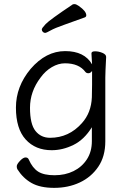

<svg xmlns="http://www.w3.org/2000/svg" viewBox="-20 -733 620 928"><path d="M493 -457Q489 -381 489 -358V-50Q489 23 455 73Q421 123 365.5 149Q310 175 242 175Q174 175 132.5 151.5Q91 128 64 85Q61 80 61 70.5Q61 61 76.5 44.5Q92 28 103.5 28Q115 28 119 38Q137 79 164.5 96.5Q192 114 243.5 114Q295 114 335.5 94Q376 74 400 37Q424 0 424 -51V-118Q387 -58 335 -32.5Q283 -7 230 -7Q151 -7 104 -59Q57 -111 57 -213Q57 -315 128 -400Q202 -486 295 -486Q388 -486 425 -422L422 -475Q422 -485 439.5 -485Q457 -485 475 -477.5Q493 -470 493 -458ZM425 -390Q417 -379 407.5 -379Q398 -379 393 -385Q362 -427 294 -427Q262 -427 230.5 -408.5Q199 -390 176 -358Q125 -291 125 -212Q125 -133 151.5 -100Q178 -67 222 -67Q313 -67 376 -138Q421 -188 424 -263Q425 -290 425 -324ZM390 -649Q341 -631 292.5 -614Q244 -597 224 -585.5Q204 -574 198 -574Q192 -574 187 -579Q182 -584 182 -590.5Q182 -597 201 -617Q220 -637 332 -712Q334 -713 341 -713Q348 -713 361 -704Q397 -679 397 -659Q397 -652 390 -649Z"/></svg>

Font: QiushuiShotai
Style: Regular
Weight: 600
Designer: Fontworks Inc.
Foundry: Fontworks Inc.
Version: Version 1.250